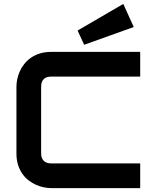

<svg xmlns="http://www.w3.org/2000/svg" viewBox="-20 -967 787 987"><path d="M700.7 0H242.7Q225.1 0 204.8 -4.2Q184.6 -8.3 164.8 -17.1Q145 -25.9 127 -39.8Q108.9 -53.7 95 -73.5Q81.1 -93.3 72.8 -119.4Q64.5 -145.5 64.5 -178.2V-522Q64.5 -539.6 68.6 -559.8Q72.8 -580.1 81.5 -599.9Q90.3 -619.6 104.5 -637.7Q118.7 -655.8 138.4 -669.7Q158.2 -683.6 184.1 -691.9Q210 -700.2 242.7 -700.2H700.7V-573.2H242.7Q217.8 -573.2 204.6 -560.1Q191.4 -546.9 191.4 -521V-178.2Q191.4 -153.8 204.8 -140.4Q218.3 -127 242.7 -127H700.7ZM667.5 -828.1 412.6 -736.8 378.9 -810.1 613.8 -946.8Z"/></svg>

Font: Audiowide
Style: Regular
Weight: 400
Designer: Astigmatic (AOETI)
Foundry: Astigmatic (AOETI)
Version: Version 1.002